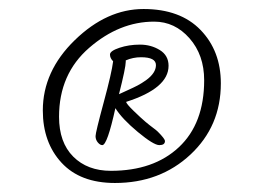

<svg xmlns="http://www.w3.org/2000/svg" viewBox="-20 -744 585 426"><path d="M470 -559Q470 -464 402.5 -401Q335 -338 235 -338Q158 -338 116.5 -383Q75 -428 75 -499Q75 -586 146 -655Q217 -724 298.5 -724Q380 -724 425 -677.5Q470 -631 470 -559ZM226 -365Q321 -365 377 -417.5Q433 -470 433 -566Q433 -622 400.5 -659Q368 -696 322 -696Q245 -696 178 -638Q111 -580 111 -485Q111 -428 142.5 -396.5Q174 -365 226 -365ZM354 -598Q354 -548 260 -518Q260 -514 276.5 -498Q293 -482 302.5 -474Q312 -466 319.5 -460.5Q327 -455 330 -452Q346 -436 346 -431Q346 -422 333.5 -422Q321 -422 286 -451Q251 -480 236 -504Q218 -422 207 -422Q202 -422 197 -428Q192 -434 192 -442Q192 -450 210 -516.5Q228 -583 231 -608Q224 -615 224 -623Q224 -631 245 -638Q266 -645 290.5 -645Q315 -645 334.5 -633Q354 -621 354 -598ZM259 -607Q259 -594 244 -535Q248 -537 262.5 -543.5Q277 -550 285.5 -554.5Q294 -559 304 -566Q326 -582 326 -599.5Q326 -617 293 -617Q275 -617 259 -610Z"/></svg>

Font: Kalam Light
Style: Regular
Weight: 300
Version: Version 2.001;PS 1.0;hotconv 1.0.79;makeotf.lib2.5.61930; tt